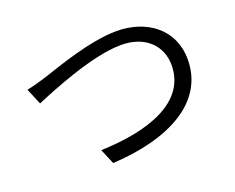

<svg xmlns="http://www.w3.org/2000/svg" viewBox="-103 -827 1207 986"><g transform="rotate(-20 500.0 -333.5)"><path d="M77 -522 114 -434C190 -466 444 -574 607 -574C740 -574 816 -493 816 -389C816 -185 586 -109 327 -101L362 -18C669 -34 904 -152 904 -388C904 -553 773 -649 609 -649C464 -649 268 -578 186 -551C149 -540 113 -529 77 -522Z"/></g></svg>

Font: Spoqa Han Sans Neo
Style: Regular
Weight: 400
Designer: [Spoqa Han Sans Neo] Dong-huui Kim ___ Younghwa Kang ___ Yujin Lee ___ [Noto Sans] Ryoko NISHIZUKA ____ (kana & ideograp
Foundry: Spoqa (http://www.spoqa-han-sans.com)
Version: Version 1.100;hotconv 1.0.109;makeotfexe 2.5.65596